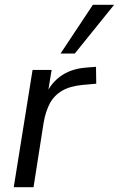

<svg xmlns="http://www.w3.org/2000/svg" viewBox="-20 -776 493 796"><path d="M37 0 115 -486H194L175 -370H165Q183 -423 227 -457Q271 -491 339 -496L378 -499L379 -429L323 -424Q270 -419 237 -399.5Q204 -380 186.5 -347Q169 -314 161 -268L119 0ZM231 -554 365 -756H453L290 -554Z"/></svg>

Font: Nunito Sans 12pt
Style: Italic
Weight: 400
Italic angle: -9°
Designer: Vernon Adams
Foundry: Vernon Adams
Version: Version 3.101;gftools[0.9.27]